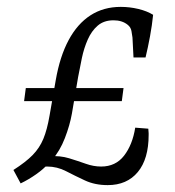

<svg xmlns="http://www.w3.org/2000/svg" viewBox="-20 -529 509 558"><path d="M50 -235 55 -273H339L334 -235ZM94 -42 120 -53Q107 -38 85 -22.5Q63 -7 40 4L19 -35Q55 -58 75 -78.5Q95 -99 106 -125.5Q117 -152 124 -193L142 -296Q154 -365 179.5 -412.5Q205 -460 243 -484.5Q281 -509 331 -509Q357 -509 382 -503Q407 -497 425 -486Q422 -456 416 -423.5Q410 -391 403 -362H368L365 -420Q364 -428 362 -439Q360 -450 351 -457Q335 -470 310 -470Q282 -470 264 -454.5Q246 -439 235 -414Q224 -389 218 -360.5Q212 -332 207 -305L189 -199Q183 -165 168.5 -127.5Q154 -90 131 -64L123 -75Q155 -77 181 -69Q207 -61 229.5 -53Q252 -45 274 -45Q316 -45 340.5 -76.5Q365 -108 373 -158L411 -155Q412 -145 412 -142Q412 -139 412 -137Q412 -67 380.5 -29Q349 9 293 9Q256 9 227 -4.5Q198 -18 172 -31.5Q146 -45 117 -45Q111 -45 105 -44.5Q99 -44 94 -42Z"/></svg>

Font: Yrsa Light
Style: Italic
Weight: 300
Italic angle: -7.10001°
Designer: Anna Giedrys (Yrsa+Rasa design), David Brezina (Yrsa art-direction, Rasa art-direction, design)
Foundry: Rosetta Type Foundry
Version: Version 2.004